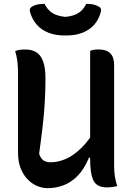

<svg xmlns="http://www.w3.org/2000/svg" viewBox="-20 -968 690 1001"><path d="M591 2Q584 4 575.5 5.5Q567 7 557 8Q547 9 537 9Q520 9 506 5Q492 1 481.5 -8Q471 -17 464 -34Q457 -51 453.5 -77Q450 -103 450 -140Q450 -255 450 -339.5Q450 -424 450 -488Q450 -552 450 -603.5Q450 -655 450 -703Q457 -706 463.5 -707.5Q470 -709 477.5 -709.5Q485 -710 492 -710Q522 -710 540 -701Q558 -692 566.5 -673.5Q575 -655 575 -626Q575 -561 575 -495Q575 -429 575 -363.5Q575 -298 575 -232.5Q575 -167 575 -101Q575 -73 579 -48Q583 -23 591 2ZM229 13Q199 13 171 0.5Q143 -12 121 -36Q99 -60 86.5 -94Q74 -128 74 -171Q74 -239 74 -308.5Q74 -378 74 -447.5Q74 -517 74 -584Q74 -619 70.5 -648Q67 -677 59 -702Q73 -707 85.5 -708.5Q98 -710 112 -710Q146 -710 169 -696Q192 -682 204.5 -649Q217 -616 217 -559Q217 -497 213.5 -436.5Q210 -376 202.5 -310.5Q195 -245 184 -166Q193 -140 207.5 -131Q222 -122 244 -122Q284 -122 324.5 -140Q365 -158 405.5 -198Q446 -238 483 -302V-146H444Q418 -84 383 -49.5Q348 -15 308.5 -1Q269 13 229 13ZM430 -948Q452 -948 467.5 -944.5Q483 -941 496 -933Q505 -928 506.5 -920.5Q508 -913 505 -904Q495 -866 471 -839Q447 -812 410.5 -797.5Q374 -783 325 -783H317Q269 -783 232.5 -797.5Q196 -812 172 -839Q148 -866 137 -904Q134 -913 136 -920.5Q138 -928 146 -933Q159 -941 174.5 -944.5Q190 -948 212 -948Q228 -916 253.5 -900Q279 -884 321 -880Q363 -884 388.5 -900Q414 -916 430 -948Z"/></svg>

Font: Recursive Casual SemiBold
Style: Regular
Weight: 600
Version: Version 1.047